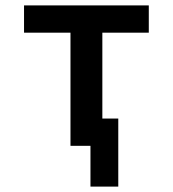

<svg xmlns="http://www.w3.org/2000/svg" viewBox="-20 -540 640 711"><path d="M315 151V0H241V-419H69V-520H531V-419H359V-101H418V151Z"/></svg>

Font: Iosevka Custom Extended
Style: Bold
Weight: 700
Width: 7
Monospace: yes
Designer: Belleve Invis
Foundry: Belleve Invis
Version: Version 11.2.4; ttfautohint (v1.8.4)